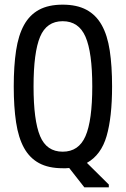

<svg xmlns="http://www.w3.org/2000/svg" viewBox="-20 -725 540 824"><path d="M249 -705Q310 -705 351 -683Q392 -661 416.5 -617.5Q441 -574 451 -508Q461 -442 461 -354Q461 -222 437.5 -141Q414 -60 353 -26L447 67V79H342L277 -4Q270 -3 263 -3Q256 -3 249 -3Q188 -3 147.5 -25Q107 -47 83 -90.5Q59 -134 49 -200Q39 -266 39 -354Q39 -442 49 -508Q59 -574 83 -617.5Q107 -661 147.5 -683Q188 -705 249 -705ZM249 -634Q180 -634 152 -567Q124 -500 124 -354Q124 -208 152 -141Q180 -74 249 -74Q318 -74 347 -141Q376 -208 376 -354Q376 -500 347 -567Q318 -634 249 -634Z"/></svg>

Font: D2Coding ligature
Style: Regular
Weight: 400
Monospace: yes
Designer: Yong-Rak Park; Jeong-Hwan Yoon; Sang-Min Lee;
Foundry: NHN Corporation
Version: Version 1.3.2; Build 20180524